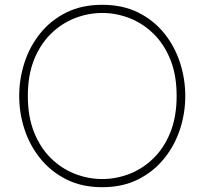

<svg xmlns="http://www.w3.org/2000/svg" viewBox="-20 -770 852 800"><path d="M406 10Q321 10 256.5 -22.5Q192 -55 148 -109.5Q104 -164 82 -231.5Q60 -299 60 -370Q60 -441 82 -509Q104 -577 148 -631.5Q192 -686 256.5 -718Q321 -750 406 -750Q491 -750 555.5 -718Q620 -686 664 -631.5Q708 -577 730 -509Q752 -441 752 -370Q752 -299 730 -231.5Q708 -164 664 -109.5Q620 -55 555.5 -22.5Q491 10 406 10ZM406 -24Q464 -24 519.5 -45.5Q575 -67 619.5 -110.5Q664 -154 690 -219Q716 -284 716 -370Q716 -457 690 -521.5Q664 -586 619.5 -629.5Q575 -673 519.5 -694.5Q464 -716 406 -716Q348 -716 292.5 -694.5Q237 -673 192.5 -629.5Q148 -586 122 -521.5Q96 -457 96 -370Q96 -284 122 -219Q148 -154 192.5 -110.5Q237 -67 292.5 -45.5Q348 -24 406 -24Z"/></svg>

Font: Be Vietnam Pro Variable Thin
Style: Regular
Weight: 100
Designer: Lam Bao, Tony Le, Vietanh Nguyen
Foundry: Yellow Type Foundry
Version: Version 1.002